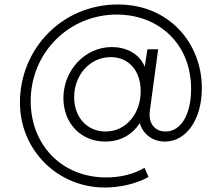

<svg xmlns="http://www.w3.org/2000/svg" viewBox="-20 -632 967 857"><path d="M447 205C517 205 588 188 643 158L625 117C576 146 516 160 454 160C254 160 117 13 117 -181C117 -396 287 -567 501 -567C688 -567 833 -437 833 -235C833 -123 789 -45 719 -45C670 -45 641 -82 649 -139L686 -412H638L626 -334C602 -394 541 -422 479 -422C360 -422 263 -319 263 -194C263 -82 341 0 450 0C510 0 567 -25 604 -83C617 -34 661 0 716 0C812 0 881 -100 881 -238C881 -440 734 -612 507 -612C253 -612 69 -410 69 -175C69 42 241 205 447 205ZM311 -198C311 -297 381 -377 474 -377C555 -377 608 -316 608 -225C608 -125 543 -45 451 -45C370 -45 311 -107 311 -198Z"/></svg>

Font: Mluvka ExtraLight
Style: Italic
Weight: 200
Italic angle: -8°
Designer: Modified by Jiří Krblich, Original typeface by Gumpita Rahayu
Foundry: Gumpita Rahayu & Jiří Krblich
Version: Version 2.000;Glyphs 3.1.1 (3134)